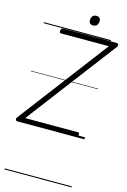

<svg xmlns="http://www.w3.org/2000/svg" viewBox="-245 -1275 1219 1849"><g transform="rotate(15 364.5 -350.0)"><path d="M-1 0Q-8 0 -13 -5.5Q-18 -11 -18.5 -19Q-19 -27 -13 -35L664 -927H187Q178 -927 174.5 -933Q171 -939 173 -953Q175 -966 180.5 -971.5Q186 -977 195 -977H730Q742 -977 746.5 -965Q751 -953 742 -942L65 -50H590Q600 -50 603 -44.5Q606 -39 605 -26Q603 -12 597.5 -6Q592 0 582 0ZM464 -1081Q445 -1081 434 -1091Q423 -1101 423 -1122Q423 -1147 436 -1163Q449 -1179 474 -1179Q493 -1179 504.5 -1169Q516 -1159 516 -1137Q516 -1113 503 -1097Q490 -1081 464 -1081ZM0 469H669V479H0ZM0 -20H669V0H0ZM0 -505H669V-500H0ZM0 -989H669V-979H0Z"/></g></svg>

Font: Playwrite DE VA Guides
Style: Regular
Weight: 400
Designer: Veronika Burian, José Scaglione
Foundry: TypeTogether
Version: Version 1.003